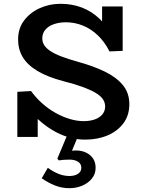

<svg xmlns="http://www.w3.org/2000/svg" viewBox="-20 -720 746 1008"><path d="M427 13Q380 13 336.5 -0.5Q293 -14 253.5 -38Q214 -62 179 -94.5Q144 -127 113 -164L178 -155V-1H71V-238L143 -242Q170 -205 203 -176Q236 -147 273 -126.5Q310 -106 347.5 -95Q385 -84 419 -84Q452 -84 477.5 -93Q503 -102 517.5 -119.5Q532 -137 532 -161Q532 -182 520 -199.5Q508 -217 482 -232.5Q456 -248 414 -263.5Q372 -279 312 -294Q229 -316 176.5 -347.5Q124 -379 99.5 -420Q75 -461 75 -513Q75 -571 106.5 -612.5Q138 -654 188.5 -677Q239 -700 298 -700Q358 -700 409.5 -680.5Q461 -661 503 -621Q545 -581 575 -519L516 -530V-686H624V-453L555 -450Q529 -501 493 -535Q457 -569 414.5 -586Q372 -603 326 -603Q291 -603 262.5 -593Q234 -583 218 -564Q202 -545 202 -519Q202 -499 212 -483Q222 -467 244.5 -452Q267 -437 302.5 -423.5Q338 -410 388 -396Q468 -374 528.5 -345Q589 -316 624 -274.5Q659 -233 659 -173Q659 -115 628.5 -73.5Q598 -32 545.5 -9.5Q493 13 427 13ZM344 268Q304 268 268 253.5Q232 239 199 216L231 161Q260 182 288 193Q316 204 344 204Q372 204 389.5 192.5Q407 181 407 161Q407 140 389.5 129Q372 118 345 118Q328 118 315 119Q302 120 289 122L281 113L333 -11H392L358 71Q362 71 367.5 70.5Q373 70 378 70Q423 70 452.5 94.5Q482 119 482 161Q482 194 462 218Q442 242 411 255Q380 268 344 268Z"/></svg>

Font: BioRhyme SemiBold
Style: Regular
Weight: 600
Designer: Aoife Mooney
Foundry: Aoife Mooney Type
Version: Version 1.600;gftools[0.9.33]